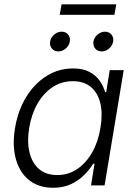

<svg xmlns="http://www.w3.org/2000/svg" viewBox="-20 -867 633 898"><path d="M228.5 11.2Q161.6 11.2 116.9 -23.9Q72.3 -59.1 54.4 -122.3Q36.6 -185.5 50.3 -268.6Q64.5 -352.1 103.3 -414.6Q142.1 -477.1 198.5 -512Q254.9 -546.9 321.3 -546.9Q368.7 -546.9 399.2 -530.3Q429.7 -513.7 447 -488.3Q464.4 -462.9 471.7 -436H476.6L493.2 -539.1H558.6L469.2 0H405.8L421.9 -101.1H415.5Q398.9 -73.7 373 -47.9Q347.2 -22 311.3 -5.4Q275.4 11.2 228.5 11.2ZM247.6 -48.3Q299.8 -48.3 341.6 -76.7Q383.3 -105 411.4 -154.8Q439.5 -204.6 449.7 -269Q460.9 -334 449.5 -383.1Q438 -432.1 405.5 -459.7Q373 -487.3 320.8 -487.3Q267.6 -487.3 225.3 -459Q183.1 -430.7 155 -381.6Q127 -332.5 116.7 -269Q106 -205.6 117.7 -155.5Q129.4 -105.5 162.1 -76.9Q194.8 -48.3 247.6 -48.3ZM455.6 -626.5Q436.5 -626.5 425.3 -640.1Q414.1 -653.8 417 -672.9Q420.4 -691.9 436.3 -705.3Q452.1 -718.8 471.2 -718.8Q490.2 -718.8 501.2 -705.3Q512.2 -691.9 509.3 -672.9Q505.9 -653.8 490.2 -640.1Q474.6 -626.5 455.6 -626.5ZM252.9 -626.5Q233.9 -626.5 222.7 -640.1Q211.4 -653.8 214.4 -672.9Q217.8 -691.9 233.6 -705.3Q249.5 -718.8 268.6 -718.8Q287.6 -718.8 298.6 -705.3Q309.6 -691.9 306.6 -672.9Q303.2 -653.8 287.6 -640.1Q272 -626.5 252.9 -626.5ZM523.9 -846.7 515.1 -797.9H259.3L268.1 -846.7Z"/></svg>

Font: Inter 18pt Light
Style: Italic
Weight: 300
Italic angle: -9.3988°
Designer: Rasmus Andersson
Foundry: rsms
Version: Version 4.001;git-66647c0bb